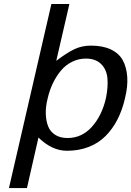

<svg xmlns="http://www.w3.org/2000/svg" viewBox="-20 -743 659 963"><path d="M606.9 -250Q593.3 -190.4 568.8 -143.1Q544.4 -95.7 509 -60.3Q473.6 -24.9 424.6 -5.9Q375.5 13.2 315.9 13.2Q240.7 13.2 172.9 -53.2L115.2 200.2H24.9L237.8 -723.1H328.1L262.2 -438Q316.4 -479 353.8 -496.6Q391.1 -514.2 436 -514.2Q495.6 -514.2 536.1 -494.9Q576.7 -475.6 595.7 -440.9Q614.7 -406.2 618.2 -357.7Q621.6 -309.1 606.9 -250ZM411.1 -449.2Q374 -449.2 341.6 -433.1Q309.1 -417 285.6 -388.9Q262.2 -360.8 245.4 -325.7Q228.5 -290.5 219.2 -250Q208.5 -208.5 209.7 -172.1Q210.9 -135.7 221.7 -108.9Q232.4 -82 257.3 -66.4Q282.2 -50.8 318.8 -50.8Q390.1 -50.8 440.4 -106.4Q490.7 -162.1 511.2 -250Q522.9 -306.6 518.8 -350.8Q514.6 -395 486.8 -422.1Q459 -449.2 411.1 -449.2Z"/></svg>

Font: Perun
Style: Italic
Weight: 400
Italic angle: -12°
Foundry: Stefan Peev, Context Ltd
Version: Version 001.000